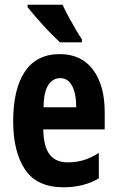

<svg xmlns="http://www.w3.org/2000/svg" viewBox="-20 -786 497 816"><path d="M234 -556Q326 -556 375.5 -489.5Q425 -423 425 -310V-236H164Q165 -164 190.5 -130Q216 -96 268 -96Q303 -96 334 -105Q365 -114 400 -136V-28Q336 10 250 10Q137 10 86.5 -65.5Q36 -141 36 -270Q36 -408 86 -482Q136 -556 234 -556ZM236 -454Q205 -454 185.5 -425Q166 -396 165 -330H304Q304 -388 286.5 -421Q269 -454 236 -454ZM246 -766Q255 -745 270.5 -716.5Q286 -688 301.5 -661.5Q317 -635 328 -619V-606H235Q222 -618 202.5 -637.5Q183 -657 162.5 -679.5Q142 -702 124.5 -722.5Q107 -743 97 -756V-766Z"/></svg>

Font: Noto Sans Khmer UI ExtraCondensed
Style: Bold
Weight: 700
Width: 2
Designer: Danh Hong and the Monotype Design Team
Foundry: Monotype Imaging Inc.
Version: Version 2.002; ttfautohint (v1.8.4.7-5d5b)